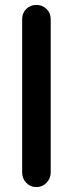

<svg xmlns="http://www.w3.org/2000/svg" viewBox="-20 -750 296 780"><path d="M128 10Q103 10 86.5 -7.5Q70 -25 70 -49V-672Q70 -697 86.5 -713.5Q103 -730 128 -730Q152 -730 169 -713.5Q186 -697 186 -672V-49Q186 -25 169 -7.5Q152 10 128 10Z"/></svg>

Font: National Park SemiBold
Style: Regular
Weight: 600
Designer: Andrea Herstowski, Ben Hoepner
Version: Version 1.009